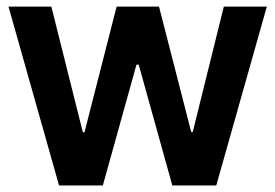

<svg xmlns="http://www.w3.org/2000/svg" viewBox="-20 -566 840 586"><path d="M160.2 0 5.9 -545.9H136.7L232.9 -162.1H237.8L335.9 -545.9H465.3L563.5 -163.6H568.4L663.1 -545.9H794.4L640.1 0H505.9L403.3 -368.7H396.5L293.9 0Z"/></svg>

Font: Inter Tight SemiBold
Style: Regular
Weight: 600
Designer: Rasmus Andersson
Foundry: rsms
Version: Version 3.004; ttfautohint (v1.8.4.7-5d5b)